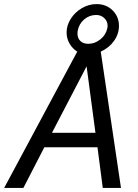

<svg xmlns="http://www.w3.org/2000/svg" viewBox="-48 -929 682 949"><path d="M433.8 -201.2H171.2L67.5 0H-27.5L333.8 -673.8Q310 -688.8 295.6 -713.8Q281.2 -738.8 281.2 -768.8Q281.2 -803.8 301.9 -836.2Q322.5 -868.8 356.9 -888.8Q391.2 -908.8 428.8 -908.8Q477.5 -908.8 508.8 -877.5Q540 -846.2 540 -801.2Q540 -761.2 515.6 -726.9Q491.2 -692.5 450 -673.8L550 0H460ZM335 -762.5Q335 -740 349.4 -726.2Q363.8 -712.5 388.8 -712.5Q421.2 -712.5 448.8 -735Q476.2 -757.5 482.5 -790Q483.8 -793.8 483.8 -802.5Q483.8 -823.8 467.5 -839.4Q451.2 -855 427.5 -855Q393.8 -855 368.1 -833.1Q342.5 -811.2 336.2 -777.5Q335 -772.5 335 -762.5ZM208.8 -272.5H423.8L380 -601.2Z"/></svg>

Font: Cambay
Style: Italic
Weight: 400
Italic angle: -11°
Designer: Pooja Saxena
Foundry: Pooja Saxena
Version: Version 1.019;PS 001.019;hotconv 1.0.70;makeotf.lib2.5.58329